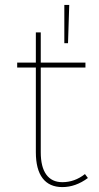

<svg xmlns="http://www.w3.org/2000/svg" viewBox="-20 -762 402 782"><path d="M338 -37Q288 0 234 0Q181 0 153.5 -36Q126 -72 126 -142V-487H50V-507H126V-630H146V-507H328V-487H146V-142Q146 -82 168.5 -51Q191 -20 234 -20Q284 -20 326 -53ZM262 -742 257 -586H242V-742Z"/></svg>

Font: Montserrat-Arabic Thin
Style: Regular
Weight: 250
Designer: Mohamed Gaber
Foundry: Kief Type Foundry
Version: Version 5.008